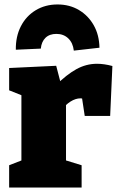

<svg xmlns="http://www.w3.org/2000/svg" viewBox="-20 -841 538 861"><path d="M21 0V-100L93 -128L76 -100V-437L96 -406L21 -436V-536L232 -546L256 -454L231 -459Q278 -506 322 -530.5Q366 -555 415 -555Q447 -555 484 -545L474 -321H360L343 -433L360 -396Q356 -398 351 -399Q346 -400 341 -400Q319 -400 296 -385.5Q273 -371 261 -351L276 -402V-100L255 -128L346 -100V0ZM238 -821Q292 -821 334 -796Q376 -771 400.5 -727.5Q425 -684 426 -627L311 -614Q307 -649 286 -669Q265 -689 233 -689Q202 -689 184 -671.5Q166 -654 163 -623L51 -618Q50 -677 73.5 -723Q97 -769 140 -795Q183 -821 238 -821Z"/></svg>

Font: Bitter Thin Black
Style: Regular
Weight: 900
Version: Version 3.020